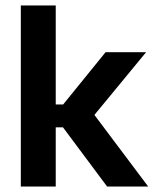

<svg xmlns="http://www.w3.org/2000/svg" viewBox="-20 -681 566 701"><path d="M521 0H371L210 -216H166.5V-299.5H210.5L365.5 -490.5H513.5L314.5 -249V-275ZM183.5 0H56V-661H183.5Z"/></svg>

Font: Anek Malayalam SemiBold
Style: Regular
Weight: 600
Version: Version 1.003